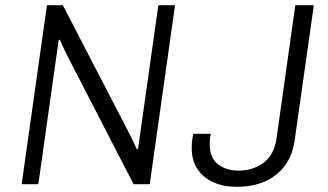

<svg xmlns="http://www.w3.org/2000/svg" viewBox="-20 -706 1258 736"><path d="M63 0 160 -686H221L482 -182L505 -133L509 -134L587 -686H651L554 0H492L234 -500L209 -554L205 -553L127 0ZM883 10Q837 10 798.5 -7Q760 -24 737.5 -57Q715 -90 715 -138Q715 -147 715.5 -158Q716 -169 721 -193H788Q785 -179 784.5 -169Q784 -159 784 -153Q784 -101 815.5 -76.5Q847 -52 895 -52Q949 -52 990 -82Q1031 -112 1040 -175L1112 -686H1183L1110 -171Q1102 -111 1072 -71Q1042 -31 995.5 -10.5Q949 10 890 10Z"/></svg>

Font: Chivo Medium ExtraLight
Style: Italic
Weight: 250
Italic angle: -8.05°
Version: Version 2.002